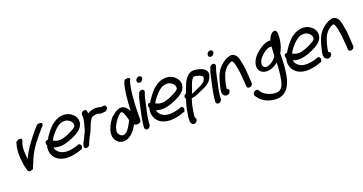

<svg xmlns="http://www.w3.org/2000/svg" viewBox="-44 -1604 5165 2731"><g transform="rotate(-20 2538.5 -238.0)"><path d="M89 -359 88 -356C78 -296 78 -244 81 -193C88 -131 93 -62 113 -7C113 -7 117 42 166 26C179 24 203 17 202 3L203 2C203 1 205 -6 209 -16C224 -54 239 -83 258 -130C320 -273 419 -386 517 -497L528 -508C550 -528 546 -552 533 -562C519 -566 490 -568 470 -560V-559L457 -547C411 -497 358 -434 315 -374C282 -329 244 -276 215 -225C201 -200 188 -173 176 -145C176 -148 174 -152 173 -156C169 -223 158 -287 175 -360C178 -372 181 -384 184 -394L182 -386C199 -410 195 -433 195 -443C191 -449 174 -454 155 -452C132 -447 116 -434 114 -432L104 -424L106 -427C104 -409 95 -384 89 -359Z M1027 -320C1071 -389 1047 -451 1020 -486C996 -515 963 -543 913 -555C812 -576 733 -530 673 -479C625 -433 574 -368 537 -303C519 -302 508 -299 505 -298C486 -270 493 -247 501 -234C486 -183 489 -146 502 -107C531 -19 621 45 772 29C816 24 854 16 885 6L926 -8C940 -10 947 -15 951 -18C970 -48 962 -75 948 -85C941 -92 929 -95 917 -91L916 -90L872 -74C850 -67 819 -62 781 -57C709 -49 653 -68 624 -94C600 -115 580 -140 577 -174C598 -165 623 -159 653 -157C721 -153 787 -174 838 -195C904 -220 981 -256 1026 -317ZM601 -269C629 -325 682 -385 726 -424C762 -453 789 -470 830 -473C890 -479 920 -456 944 -428C961 -406 972 -377 955 -351C942 -335 914 -317 885 -304H884C845 -281 797 -262 746 -249C688 -234 634 -247 601 -269Z M1437 -400C1493 -409 1503 -494 1447 -486H1438C1431 -485 1424 -484 1413 -482C1413 -482 1411 -482 1409 -483L1394 -487C1385 -489 1379 -491 1372 -492L1350 -495C1322 -499 1295 -492 1277 -489L1275 -488L1250 -482L1249 -481C1237 -476 1219 -468 1206 -460C1206 -472 1205 -485 1202 -496C1193 -547 1107 -516 1116 -462C1118 -452 1120 -451 1120 -444C1121 -423 1115 -395 1108 -365C1105 -352 1103 -340 1100 -332L1099 -330C1096 -315 1091 -302 1087 -286L1083 -270C1081 -260 1075 -246 1074 -241C1062 -214 1048 -183 1034 -156C1020 -128 1000 -98 990 -65L985 -46C981 -29 988 -6 1016 -6C1039 -6 1061 -21 1069 -39V-41L1075 -59C1088 -97 1114 -138 1136 -184L1138 -185C1149 -211 1165 -239 1175 -271C1181 -290 1187 -309 1195 -322L1209 -347L1225 -373C1236 -392 1248 -400 1275 -404L1291 -408C1306 -411 1324 -410 1339 -407C1350 -405 1365 -394 1398 -397C1406 -397 1416 -398 1429 -400Z M1785 -283C1772 -312 1755 -342 1722 -362C1654 -411 1568 -343 1530 -305C1527 -305 1526 -306 1523 -306C1486 -262 1446 -206 1425 -140C1401 -70 1410 -13 1437 28C1460 60 1506 98 1583 83H1584C1670 60 1725 -17 1766 -90C1775 -83 1790 -74 1814 -75C1825 -76 1835 -78 1844 -81C1866 -93 1872 -111 1871 -127C1871 -199 1871 -277 1876 -358C1882 -448 1888 -546 1910 -643L1911 -644C1914 -663 1918 -677 1922 -686L1933 -709C1943 -726 1925 -738 1907 -740C1889 -741 1862 -738 1854 -727L1843 -704C1836 -686 1829 -669 1824 -642C1819 -619 1813 -588 1808 -555C1796 -465 1789 -369 1785 -283ZM1498 -69C1496 -111 1517 -161 1541 -199C1565 -239 1599 -282 1628 -302H1629V-303C1646 -316 1656 -318 1664 -311C1679 -301 1692 -271 1698 -248L1712 -202C1715 -193 1715 -184 1720 -171C1693 -115 1658 -52 1623 -21C1595 -2 1580 7 1549 -3C1525 -13 1501 -41 1498 -69Z M2045 -620C2069 -620 2092 -639 2098 -663C2104 -688 2088 -709 2063 -709C2037 -709 2015 -687 2010 -665C2004 -639 2021 -620 2045 -620ZM1933 -291C1928 -268 1922 -243 1917 -217L1901 -138C1893 -100 1885 -35 1883 -7L1882 -5C1883 0 1883 1 1883 8C1884 18 1891 28 1895 32C1921 57 1972 24 1972 -12C1972 -28 1972 -35 1975 -65C1983 -135 2002 -216 2019 -291C2025 -315 2028 -337 2033 -357L2034 -358C2039 -390 2047 -421 2058 -446L2065 -465C2071 -479 2068 -491 2064 -498C2046 -532 1995 -510 1983 -480V-479L1976 -458C1964 -429 1954 -394 1947 -356C1942 -336 1938 -314 1933 -291Z M2577 -320C2621 -389 2597 -451 2570 -486C2546 -515 2513 -543 2463 -555C2362 -576 2283 -530 2223 -479C2175 -433 2124 -368 2087 -303C2069 -302 2058 -299 2055 -298C2036 -270 2043 -247 2051 -234C2036 -183 2039 -146 2052 -107C2081 -19 2171 45 2322 29C2366 24 2404 16 2435 6L2476 -8C2490 -10 2497 -15 2501 -18C2520 -48 2512 -75 2498 -85C2491 -92 2479 -95 2467 -91L2466 -90L2422 -74C2400 -67 2369 -62 2331 -57C2259 -49 2203 -68 2174 -94C2150 -115 2130 -140 2127 -174C2148 -165 2173 -159 2203 -157C2271 -153 2337 -174 2388 -195C2454 -220 2531 -256 2576 -317ZM2151 -269C2179 -325 2232 -385 2276 -424C2312 -453 2339 -470 2380 -473C2440 -479 2470 -456 2494 -428C2511 -406 2522 -377 2505 -351C2492 -335 2464 -317 2435 -304H2434C2395 -281 2347 -262 2296 -249C2238 -234 2184 -247 2151 -269Z M2805 -437C2818 -438 2825 -435 2845 -431C2890 -420 2926 -406 2923 -377C2917 -335 2896 -318 2863 -297C2841 -279 2808 -269 2774 -253C2751 -243 2717 -225 2688 -217C2690 -223 2694 -231 2697 -239C2724 -309 2742 -382 2774 -419C2790 -436 2787 -437 2802 -437ZM2585 -180C2568 -132 2552 -78 2543 -25C2533 31 2524 82 2524 130C2523 160 2535 177 2548 188C2585 220 2654 153 2615 118L2614 117H2613L2612 116C2611 107 2613 87 2615 70C2621 2 2639 -86 2664 -159C2673 -159 2683 -161 2693 -163C2729 -169 2768 -188 2803 -204C2859 -228 2935 -254 2979 -314C3004 -348 3025 -402 3008 -440C2986 -485 2938 -506 2881 -516C2866 -519 2847 -525 2820 -523C2793 -523 2764 -513 2743 -496C2667 -438 2642 -336 2612 -252C2583 -244 2571 -220 2573 -202C2574 -193 2579 -188 2585 -180Z M3123 -620C3147 -620 3170 -639 3176 -663C3182 -688 3166 -709 3141 -709C3115 -709 3093 -687 3088 -665C3082 -639 3099 -620 3123 -620ZM3011 -291C3006 -268 3000 -243 2995 -217L2979 -138C2971 -100 2963 -35 2961 -7L2960 -5C2961 0 2961 1 2961 8C2962 18 2969 28 2973 32C2999 57 3050 24 3050 -12C3050 -28 3050 -35 3053 -65C3061 -135 3080 -216 3097 -291C3103 -315 3106 -337 3111 -357L3112 -358C3117 -390 3125 -421 3136 -446L3143 -465C3149 -479 3146 -491 3142 -498C3124 -532 3073 -510 3061 -480V-479L3054 -458C3042 -429 3032 -394 3025 -356C3020 -336 3016 -314 3011 -291Z M3104 -47C3114 -37 3126 -27 3144 -27H3152C3176 -27 3199 -46 3205 -70C3210 -92 3200 -109 3177 -113C3176 -121 3179 -143 3184 -165L3198 -227C3204 -247 3210 -268 3218 -290C3243 -367 3293 -422 3350 -448H3351C3376 -460 3377 -461 3384 -454C3389 -450 3395 -441 3402 -424C3409 -406 3415 -383 3420 -357C3435 -280 3440 -237 3446 -138L3452 -52C3454 -3 3538 -19 3540 -70L3539 -71L3534 -160C3529 -262 3524 -309 3508 -389C3499 -436 3491 -492 3451 -523C3413 -554 3370 -544 3327 -524C3284 -503 3245 -473 3213 -438C3161 -383 3134 -308 3113 -228L3098 -165C3089 -127 3077 -76 3104 -47Z M3518 116C3525 127 3533 136 3540 147C3587 211 3672 257 3781 264C3924 269 3991 179 4027 57C4060 -69 4064 -196 4065 -302V-316C4065 -320 4064 -323 4064 -327C4090 -369 4110 -423 4121 -478C4130 -516 4133 -556 4131 -582C4131 -589 4139 -673 4079 -656C4072 -654 4066 -650 4060 -646C4028 -624 4008 -589 3997 -550C3923 -556 3851 -510 3808 -475C3767 -444 3725 -404 3700 -352C3674 -295 3673 -244 3697 -206C3723 -167 3775 -142 3853 -161C3898 -172 3939 -194 3974 -222C3972 -160 3966 -89 3958 -31C3942 74 3922 153 3862 171L3860 172H3859C3823 186 3773 178 3732 164C3682 148 3638 122 3616 89L3595 58C3590 51 3582 44 3567 44C3544 44 3520 62 3514 87C3511 98 3512 108 3518 116ZM3806 -368C3834 -401 3871 -430 3910 -450C3937 -464 3957 -466 3982 -461C3979 -420 3975 -366 3974 -321L3968 -313C3937 -268 3892 -234 3844 -219C3790 -206 3764 -232 3763 -269C3762 -271 3763 -272 3763 -275C3768 -313 3783 -343 3806 -368Z M4648 -320C4692 -389 4668 -451 4641 -486C4617 -515 4584 -543 4534 -555C4433 -576 4354 -530 4294 -479C4246 -433 4195 -368 4158 -303C4140 -302 4129 -299 4126 -298C4107 -270 4114 -247 4122 -234C4107 -183 4110 -146 4123 -107C4152 -19 4242 45 4393 29C4437 24 4475 16 4506 6L4547 -8C4561 -10 4568 -15 4572 -18C4591 -48 4583 -75 4569 -85C4562 -92 4550 -95 4538 -91L4537 -90L4493 -74C4471 -67 4440 -62 4402 -57C4330 -49 4274 -68 4245 -94C4221 -115 4201 -140 4198 -174C4219 -165 4244 -159 4274 -157C4342 -153 4408 -174 4459 -195C4525 -220 4602 -256 4647 -317ZM4222 -269C4250 -325 4303 -385 4347 -424C4383 -453 4410 -470 4451 -473C4511 -479 4541 -456 4565 -428C4582 -406 4593 -377 4576 -351C4563 -335 4535 -317 4506 -304H4505C4466 -281 4418 -262 4367 -249C4309 -234 4255 -247 4222 -269Z M4641 -47C4651 -37 4663 -27 4681 -27H4689C4713 -27 4736 -46 4742 -70C4747 -92 4737 -109 4714 -113C4713 -121 4716 -143 4721 -165L4735 -227C4741 -247 4747 -268 4755 -290C4780 -367 4830 -422 4887 -448H4888C4913 -460 4914 -461 4921 -454C4926 -450 4932 -441 4939 -424C4946 -406 4952 -383 4957 -357C4972 -280 4977 -237 4983 -138L4989 -52C4991 -3 5075 -19 5077 -70L5076 -71L5071 -160C5066 -262 5061 -309 5045 -389C5036 -436 5028 -492 4988 -523C4950 -554 4907 -544 4864 -524C4821 -503 4782 -473 4750 -438C4698 -383 4671 -308 4650 -228L4635 -165C4626 -127 4614 -76 4641 -47Z"/></g></svg>

Font: Stray Cat
Style: BlkObl
Weight: 900
Version: Version 1.0